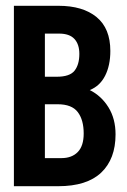

<svg xmlns="http://www.w3.org/2000/svg" viewBox="-20 -643 440 663"><path d="M28 0V-623H182Q266 -623 313.5 -584Q361 -545 361 -467Q361 -417 343 -381.5Q325 -346 290 -332Q330 -312 354.5 -272.5Q379 -233 379 -179Q379 -94 329.5 -47Q280 0 181 0ZM135 -378H176Q221 -378 237.5 -399Q254 -420 254 -457Q254 -490 237 -508.5Q220 -527 184 -527H135ZM135 -97H192Q228 -97 248.5 -118Q269 -139 269 -182Q269 -229 248.5 -256Q228 -283 179 -283H135Z"/></svg>

Font: Inconsolata Condensed ExtraBold
Style: Regular
Weight: 800
Width: 3
Monospace: yes
Designer: Raph Levien, Cyreal, Brenton Simpson
Foundry: Raph Levien, Cyreal, Google
Version: Version 3.001; ttfautohint (v1.8.2.53-6de2)